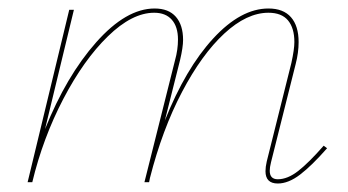

<svg xmlns="http://www.w3.org/2000/svg" viewBox="-20 -429 819 452"><path d="M750 -80Q714 -39 686.5 -18Q659 3 634 3Q605 3 605 -26Q605 -36 608 -49L666 -281Q673 -313 673 -330Q673 -363 658 -381Q643 -399 612 -399Q561 -399 508 -350Q455 -301 408.5 -212.5Q362 -124 333 -10L331 0H320L392 -287Q399 -312 399 -336Q399 -366 384.5 -382.5Q370 -399 343 -399Q291 -399 234 -343.5Q177 -288 129 -196Q81 -104 56 0H45L143 -406H154L86 -125Q136 -250 206.5 -329.5Q277 -409 344 -409Q377 -409 394 -389.5Q411 -370 411 -335Q411 -318 404 -288L368 -145Q417 -268 482 -338.5Q547 -409 612 -409Q647 -409 665 -388.5Q683 -368 683 -330Q683 -305 676 -278L618 -47Q615 -35 615 -27Q615 -7 634 -7Q657 -7 682 -26.5Q707 -46 742 -86Z"/></svg>

Font: Ysabeau Infant Hairline
Style: Italic
Weight: 100
Italic angle: -12°
Designer: Christian Thalmann (Catharsis Fonts)
Version: Version 0.003